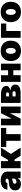

<svg xmlns="http://www.w3.org/2000/svg" viewBox="2346 -2938 603 5334"><g transform="rotate(-90 2647.0 -271.5)"><path d="M201.7 8.5Q154.1 8.5 113.3 -7.1Q73.2 -23.1 47.9 -59.3Q24.1 -93.8 24.1 -150.6Q24.1 -209.2 50.4 -246.1Q101.9 -316.8 224.4 -323.9Q260.7 -326.3 285 -329.9Q309.3 -333.5 324 -339.3Q338.8 -345.2 344.8 -353.5Q350.9 -361.9 350.9 -373.6Q350.9 -385.3 346.2 -393.6Q341.6 -402 333.6 -407.3Q325.6 -412.6 315 -415.1Q304.3 -417.6 292.6 -417.6Q266.7 -417.6 248.6 -406.2Q230.5 -394.9 225.9 -367.9H45.5Q47.9 -404.5 63.9 -438Q79.9 -471.6 110.4 -497Q141 -522.4 187 -537.5Q233 -552.6 295.5 -552.6Q354 -552.9 400.7 -539.1Q447.4 -525.2 479.9 -500.9Q512.4 -476.6 529.8 -443.7Q547.2 -410.9 546.9 -373.6V0H363.6V-76.7H359.4Q334.9 -33 296 -12.3Q257.1 8.5 201.7 8.5ZM265.6 -115.1Q282.7 -115.1 298.5 -120.2Q314.3 -125.4 326.2 -135.3Q338.1 -145.2 345.2 -159.8Q352.3 -174.4 352.3 -193.2V-238.6Q320.7 -226.2 274.1 -218.8Q239.7 -212.4 224.3 -197.4Q208.8 -182.5 208.8 -161.9Q208.8 -149.5 213.4 -140.6Q218 -131.7 225.9 -126.1Q233.7 -120.4 244 -117.7Q254.3 -115.1 265.6 -115.1Z M1213.1 0H985.8L880.7 -169H836.6V0H640.6V-545.5H836.6V-350.9H870.7L987.2 -545.5H1211.6L1036.9 -269.9Z M1586.6 0H1402V-399.1H1231.5V-545.5H1759.9V-399.1H1586.6Z M2353.7 0H2169V-296.9L2017 0H1832.4V-545.5H2017V-250L2169 -545.5H2353.7Z M2728.7 0H2453.1V-545.5H2691.8Q2839.5 -545.5 2899.1 -479.4Q2927.6 -445.7 2927.6 -396.3Q2927.6 -377.5 2919.9 -359.9Q2912.3 -342.3 2895.8 -327.4Q2879.3 -312.5 2853 -301Q2826.7 -289.4 2789.8 -282.7Q2835.9 -280.5 2869.1 -268.5Q2902.3 -256.4 2923.5 -237.9Q2944.6 -219.5 2954.5 -196.6Q2964.5 -173.7 2964.5 -150.6Q2964.5 -111.5 2948.3 -83.1Q2932.2 -54.7 2901.6 -36.2Q2871.1 -17.8 2827.4 -8.9Q2783.7 0 2728.7 0ZM2728.7 -137.8Q2750.7 -137.8 2765.3 -148.3Q2779.8 -158.7 2779.8 -180.4Q2779.8 -202.8 2765.4 -213.6Q2751.1 -224.4 2728.7 -224.4H2634.9V-137.8ZM2697.4 -323.9Q2722.3 -323.9 2734 -335.2Q2745.7 -346.6 2745.7 -363.6Q2745.7 -374.3 2741.7 -381.7Q2737.6 -389.2 2730.3 -394Q2723 -398.8 2713.2 -401.1Q2703.5 -403.4 2691.8 -403.4H2634.9V-323.9Z M3544 0H3360.8V-201.7H3224.4V0H3039.8V-545.5H3224.4V-348H3360.8V-545.5H3544Z M3900.6 9.9Q3854.4 9.9 3815.7 0.4Q3777 -9.2 3745.7 -26.8Q3714.5 -44.4 3691.1 -69.1Q3667.6 -93.8 3651.6 -124.3Q3617.9 -187.9 3617.9 -271.3Q3617.9 -315.3 3627 -353Q3636 -390.6 3652.9 -421.3Q3669.7 -452.1 3693.9 -476Q3718 -500 3748.6 -517Q3811.8 -552.6 3900.6 -552.6Q3947.1 -552.6 3985.8 -543Q4024.5 -533.4 4055.6 -515.8Q4086.6 -498.2 4110.1 -473.5Q4133.5 -448.9 4149.5 -418.7Q4183.2 -355.1 4183.2 -271.3Q4183.2 -226.9 4174.2 -189.5Q4165.1 -152 4148.3 -121.3Q4131.4 -90.6 4107.1 -66.6Q4082.7 -42.6 4052.6 -25.6Q3989.3 9.9 3900.6 9.9ZM3902 -134.9Q3941.4 -134.9 3962 -172.6Q3983 -210.6 3983 -272.7Q3983 -334.5 3962 -372.5Q3941.1 -410.5 3902 -410.5Q3881 -410.5 3865.2 -400.4Q3849.4 -390.3 3839 -372Q3828.5 -353.7 3823.3 -328.3Q3818.2 -302.9 3818.2 -272.7Q3818.2 -242.9 3823.3 -217.5Q3828.5 -192.1 3838.8 -173.8Q3849.1 -155.5 3864.9 -145.2Q3880.7 -134.9 3902 -134.9Z M4451.7 0H4262.8V-545.5H4660.5V-399.1H4451.7Z M4981.5 9.9Q4935.4 9.9 4896.7 0.4Q4858 -9.2 4826.7 -26.8Q4795.5 -44.4 4772 -69.1Q4748.6 -93.8 4732.6 -124.3Q4698.9 -187.9 4698.9 -271.3Q4698.9 -315.3 4707.9 -353Q4717 -390.6 4733.8 -421.3Q4750.7 -452.1 4774.9 -476Q4799 -500 4829.5 -517Q4892.8 -552.6 4981.5 -552.6Q5028.1 -552.6 5066.8 -543Q5105.5 -533.4 5136.5 -515.8Q5167.6 -498.2 5191.1 -473.5Q5214.5 -448.9 5230.5 -418.7Q5264.2 -355.1 5264.2 -271.3Q5264.2 -226.9 5255.1 -189.5Q5246.1 -152 5229.2 -121.3Q5212.4 -90.6 5188 -66.6Q5163.7 -42.6 5133.5 -25.6Q5070.3 9.9 4981.5 9.9ZM4983 -134.9Q5022.4 -134.9 5043 -172.6Q5063.9 -210.6 5063.9 -272.7Q5063.9 -334.5 5043 -372.5Q5022 -410.5 4983 -410.5Q4962 -410.5 4946.2 -400.4Q4930.4 -390.3 4919.9 -372Q4909.4 -353.7 4904.3 -328.3Q4899.1 -302.9 4899.1 -272.7Q4899.1 -242.9 4904.3 -217.5Q4909.4 -192.1 4919.7 -173.8Q4930 -155.5 4945.8 -145.2Q4961.6 -134.9 4983 -134.9Z"/></g></svg>

Font: Linik Sans Black
Style: Regular
Weight: 900
Designer: Fonts by Rasmus Andersson / Changes by Cristiano Sobral with parts from Marc Monis
Foundry: rsms
Version: Version 3.020; ttfautohint (v1.6)